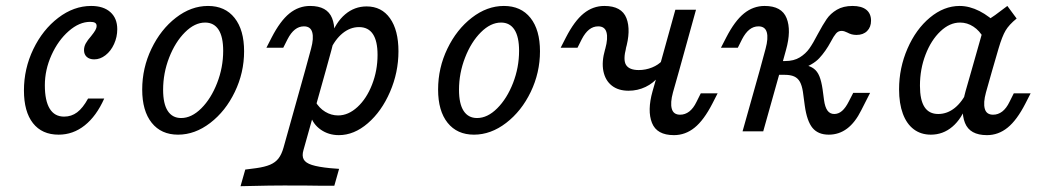

<svg xmlns="http://www.w3.org/2000/svg" viewBox="-20 -446 3534 652"><path d="M61.3 -138.7Q61.3 -212.9 93.1 -279Q125 -345.2 177.8 -385.5Q230.6 -425.8 289.5 -425.8Q331.5 -425.8 354.8 -404.8Q378.2 -383.9 378.2 -346.8Q378.2 -320.2 367.3 -296.4Q356.5 -272.6 338.3 -258.5Q320.2 -244.4 300 -244.4Q283.9 -244.4 274.6 -252.8Q265.3 -261.3 265.3 -275.8Q265.3 -287.9 271.4 -298.8Q277.4 -309.7 289.5 -323.4Q299.2 -335.5 303.6 -343.1Q308.1 -350.8 308.1 -358.1Q308.1 -365.3 302.8 -368.5Q297.6 -371.8 286.3 -371.8Q249.2 -371.8 213.3 -340.3Q177.4 -308.9 154.8 -258.9Q132.3 -208.9 132.3 -156.5Q132.3 -104 148.8 -77Q165.3 -50 197.6 -50Q222.6 -50 241.9 -64.5Q261.3 -79 279 -111.3H333.9Q307.3 -51.6 267.7 -20.2Q228.2 11.3 179 11.3Q122.6 11.3 91.9 -27.8Q61.3 -66.9 61.3 -138.7Z M462.9 -141.9Q462.9 -215.3 494.4 -280.6Q525.8 -346 577.4 -385.9Q629 -425.8 686.3 -425.8Q744.4 -425.8 776.6 -385.1Q808.9 -344.4 808.9 -271.8Q808.9 -199.2 777.4 -133.9Q746 -68.5 694 -28.6Q641.9 11.3 584.7 11.3Q527.4 11.3 495.2 -29Q462.9 -69.4 462.9 -141.9ZM737.9 -273.4Q737.9 -321 722.2 -345.2Q706.5 -369.4 676.6 -369.4Q641.1 -369.4 608.1 -336.3Q575 -303.2 554.4 -250.4Q533.9 -197.6 533.9 -141.1Q533.9 -93.5 549.6 -69.4Q565.3 -45.2 595.2 -45.2Q630.6 -45.2 663.7 -78.2Q696.8 -111.3 717.3 -164.1Q737.9 -216.9 737.9 -273.4Z M1012.1 -356.5Q995.2 -356.5 981.5 -345.6Q967.7 -334.7 956.5 -312.9L941.9 -283.9H884.7L902.4 -318.5Q931.5 -375 962.9 -400.4Q994.4 -425.8 1033.1 -425.8Q1091.1 -425.8 1107.7 -384.3Q1124.2 -342.7 1105.6 -276.6L1086.3 -206.5H1016.1L1036.3 -280.6Q1046 -316.1 1040.3 -336.3Q1034.7 -356.5 1012.1 -356.5ZM834.7 185.5 796.8 186.3 812.9 129.8 850 125Q879 121 897.2 113.3Q915.3 105.6 925.8 91.9Q936.3 78.2 942.7 55.6L1016.1 -206.5H1086.3L1010.5 63.7Q1004.8 83.1 1011.3 95.2Q1017.7 107.3 1039.1 114.1Q1060.5 121 1100.8 125L1131.5 127.4L1115.3 184.7Q1091.1 184.7 1066.1 184.7Q1032.3 183.9 946 183.9H941.9H943.5Q896 183.9 834.7 185.5ZM1333.1 -271.8Q1333.1 -200 1304.4 -133.9Q1275.8 -67.7 1229 -27.4Q1182.3 12.9 1130.6 12.9Q1096 12.9 1069.4 -5.6Q1042.7 -24.2 1033.9 -54.8L1050.8 -101.6Q1063.7 -79 1084.3 -66.5Q1104.8 -54 1128.2 -54Q1162.9 -54 1194 -82.7Q1225 -111.3 1243.5 -158.9Q1262.1 -206.5 1262.1 -259.7Q1262.1 -306.5 1246.4 -330.2Q1230.6 -354 1199.2 -354Q1169.4 -354 1143.5 -333.1Q1117.7 -312.1 1100 -273.4L1102.4 -320.2Q1120.2 -370.2 1152 -397.2Q1183.9 -424.2 1225 -424.2Q1275.8 -424.2 1304.4 -383.9Q1333.1 -343.5 1333.1 -271.8Z M1467.7 -141.9Q1467.7 -215.3 1499.2 -280.6Q1530.6 -346 1582.3 -385.9Q1633.9 -425.8 1691.1 -425.8Q1749.2 -425.8 1781.5 -385.1Q1813.7 -344.4 1813.7 -271.8Q1813.7 -199.2 1782.3 -133.9Q1750.8 -68.5 1698.8 -28.6Q1646.8 11.3 1589.5 11.3Q1532.3 11.3 1500 -29Q1467.7 -69.4 1467.7 -141.9ZM1742.7 -273.4Q1742.7 -321 1727 -345.2Q1711.3 -369.4 1681.5 -369.4Q1646 -369.4 1612.9 -336.3Q1579.8 -303.2 1559.3 -250.4Q1538.7 -197.6 1538.7 -141.1Q1538.7 -93.5 1554.4 -69.4Q1570.2 -45.2 1600 -45.2Q1635.5 -45.2 1668.5 -78.2Q1701.6 -111.3 1722.2 -164.1Q1742.7 -216.9 1742.7 -273.4Z M2034.7 -278.2 2035.5 -280.6Q2045.2 -316.1 2039.5 -336.3Q2033.9 -356.5 2011.3 -356.5Q1994.4 -356.5 1980.6 -345.6Q1966.9 -334.7 1955.6 -312.9L1941.1 -283.9H1883.9L1901.6 -318.5Q1930.6 -375 1962.1 -400.4Q1993.5 -425.8 2032.3 -425.8Q2091.1 -425.8 2107.3 -384.3Q2123.4 -342.7 2104 -276.6L2106.5 -284.7Q2095.2 -242.7 2106 -225.4Q2116.9 -208.1 2149.2 -208.1Q2172.6 -208.1 2194.4 -216.9Q2216.1 -225.8 2229 -240.3L2218.5 -187.9Q2199.2 -163.7 2172.2 -150.8Q2145.2 -137.9 2114.5 -137.9Q2079.8 -137.9 2057.7 -155.2Q2035.5 -172.6 2029 -204.4Q2022.6 -236.3 2034.7 -278.2ZM2273.4 -412.9H2343.5L2286.3 -206.5H2216.1ZM2289.5 -56.5Q2306.5 -56.5 2320.6 -67.3Q2334.7 -78.2 2345.2 -100L2359.7 -129H2416.9L2399.2 -94.4Q2370.2 -37.9 2338.7 -12.5Q2307.3 12.9 2268.5 12.9Q2210.5 12.9 2194 -28.6Q2177.4 -70.2 2196 -136.3L2216.1 -206.5H2286.3L2265.3 -132.3Q2255.6 -96.8 2261.3 -76.6Q2266.9 -56.5 2289.5 -56.5Z M2555.6 -356.5Q2538.7 -356.5 2525 -345.6Q2511.3 -334.7 2500 -312.9L2485.5 -283.9H2428.2L2446 -318.5Q2475 -375 2506.5 -400.4Q2537.9 -425.8 2576.6 -425.8Q2634.7 -425.8 2651.2 -384.3Q2667.7 -342.7 2649.2 -276.6L2629.8 -206.5H2559.7L2579.8 -280.6Q2589.5 -316.1 2583.9 -336.3Q2578.2 -356.5 2555.6 -356.5ZM2559.7 -206.5H2629.8L2571.8 0H2501.6ZM2712.9 -87.1 2706.5 -134.7Q2703.2 -155.6 2696.4 -168.1Q2689.5 -180.6 2677 -186.3Q2664.5 -191.9 2645.2 -191.9H2607.3L2619.4 -238.7H2646Q2675.8 -238.7 2696 -251.2Q2716.1 -263.7 2728.6 -281.5Q2741.1 -299.2 2757.3 -330.6Q2774.2 -362.1 2787.1 -381Q2800 -400 2821.8 -412.9Q2843.5 -425.8 2875 -425.8Q2905.6 -425.8 2921.8 -412.9Q2937.9 -400 2937.9 -375.8Q2937.9 -354 2924.6 -340.7Q2911.3 -327.4 2888.7 -327.4Q2879.8 -327.4 2872.2 -329.4Q2864.5 -331.5 2857.3 -335.5Q2852.4 -337.9 2847.6 -339.5Q2842.7 -341.1 2837.9 -341.1Q2826.6 -341.1 2819 -332.3Q2811.3 -323.4 2801.6 -304.8Q2783.9 -271.8 2762.1 -248.4Q2740.3 -225 2696 -210.5L2713.7 -225Q2731.5 -221.8 2743.5 -212.9Q2755.6 -204 2762.5 -187.1Q2769.4 -170.2 2773.4 -142.7L2778.2 -106.5Q2781.5 -82.3 2789.9 -70.6Q2798.4 -58.9 2812.9 -58.9Q2827.4 -58.9 2839.5 -69.4Q2851.6 -79.8 2862.9 -102.4L2877.4 -130.6H2934.7L2904.8 -71.8Q2883.9 -29.8 2856.5 -9.3Q2829 11.3 2794.4 11.3Q2758.1 11.3 2739.1 -11.7Q2720.2 -34.7 2712.9 -87.1Z M3033.1 -142.7Q3033.1 -215.3 3061.7 -281Q3090.3 -346.8 3137.9 -386.3Q3185.5 -425.8 3238.7 -425.8Q3271.8 -425.8 3306 -408.5Q3340.3 -391.1 3372.6 -358.1L3320.2 -316.9Q3306.5 -341.9 3285.5 -355.6Q3264.5 -369.4 3240.3 -369.4Q3204.8 -369.4 3173.4 -339.5Q3141.9 -309.7 3123 -260.5Q3104 -211.3 3104 -154.8Q3104 -106.5 3119.4 -82.7Q3134.7 -58.9 3166.1 -58.9Q3196.8 -58.9 3222.6 -79.8Q3248.4 -100.8 3266.1 -139.5L3263.7 -92.7Q3246 -42.7 3214.1 -15.7Q3182.3 11.3 3141.1 11.3Q3107.3 11.3 3083.1 -6.9Q3058.9 -25 3046 -59.7Q3033.1 -94.4 3033.1 -142.7ZM3400.8 -425.8 3432.3 -383.1Q3406.5 -362.1 3394.8 -342.3Q3383.1 -322.6 3371 -281.5L3349.2 -206.5H3279L3326.6 -374.2Q3341.9 -382.3 3359.3 -394.8Q3376.6 -407.3 3400.8 -425.8ZM3352.4 -56.5Q3369.4 -56.5 3383.5 -67.3Q3397.6 -78.2 3408.1 -100L3422.6 -129H3479.8L3462.1 -94.4Q3433.1 -37.9 3401.6 -12.5Q3370.2 12.9 3331.5 12.9Q3273.4 12.9 3256.9 -28.6Q3240.3 -70.2 3258.9 -136.3L3279 -206.5H3349.2L3328.2 -132.3Q3318.5 -96.8 3324.2 -76.6Q3329.8 -56.5 3352.4 -56.5Z"/></svg>

Font: Playfair Micro SmCond SmLight
Style: Italic
Weight: 360
Width: 4
Italic angle: -15.6°
Designer: Claus Eggers Sørensen
Foundry: Claus Eggers Sørensen
Version: Version 2.203;Glyphs 3.3 (3326)